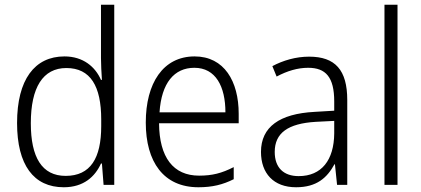

<svg xmlns="http://www.w3.org/2000/svg" viewBox="-20 -780 1777 810"><path d="M249 10C333 10 381 -35 406 -90H410L417 0H462V-760H406V-535C406 -508 408 -473 410 -443H406C382 -498 331 -542 252 -542C126 -542 52 -444 52 -261C52 -84 122 10 249 10ZM257 -38C157 -38 110 -116 110 -260C110 -411 161 -493 260 -493C362 -493 407 -416 407 -276V-248C407 -113 362 -38 257 -38Z M801 -542C668 -542 595 -429 595 -263C595 -97 670 10 817 10C876 10 920 -1 966 -24V-75C915 -49 875 -39 820 -39C711 -39 652 -116 651 -260H987V-300C987 -437 926 -542 801 -542ZM800 -494C890 -494 931 -415 931 -306H653C661 -430 715 -494 800 -494Z M1284 -541C1228 -541 1174 -525 1129 -501L1147 -457C1192 -481 1236 -494 1280 -494C1354 -494 1390 -455 1390 -352V-313L1306 -308C1160 -300 1081 -245 1081 -139C1081 -49 1134 10 1229 10C1316 10 1360 -30 1391 -87H1393L1402 0H1445V-358C1445 -485 1394 -541 1284 -541ZM1312 -266 1390 -270V-217C1389 -105 1337 -37 1240 -37C1177 -37 1139 -72 1139 -139C1139 -219 1195 -259 1312 -266Z M1657 0V-760H1602V0Z"/></svg>

Font: Noto Sans Telugu SemiCondensed Light
Style: Regular
Weight: 300
Width: 4
Designer: Jelle Bosma - Monotype Design Team
Foundry: Monotype Imaging Inc.
Version: Version 2.005